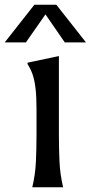

<svg xmlns="http://www.w3.org/2000/svg" viewBox="-61 -795 385 815"><path d="M94 -222V-330Q94 -384 90 -418.5Q86 -453 78 -477Q70 -501 56 -523V-529L189 -557V-222Q189 -166 191.5 -110Q194 -54 207 0H76Q89 -54 91.5 -110Q94 -166 94 -222ZM49 -615H-41L85 -775H178L304 -615H214L132 -734Z"/></svg>

Font: Faculty Glyphic
Style: Regular
Weight: 400
Designer: Koto Studio, Dylan Young
Foundry: Koto Studio
Version: Version 1.004; ttfautohint (v1.8.4.7-5d5b)